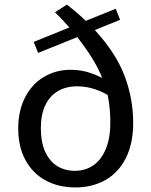

<svg xmlns="http://www.w3.org/2000/svg" viewBox="-20 -808 660 840"><path d="M59.7 -245.8Q59.7 -323.2 89.5 -381.6Q119.3 -440 171.8 -471.3Q224.2 -502.7 289.7 -502.7Q337.5 -502.7 380.2 -487.2Q422.8 -471.7 462.3 -447.8L488.7 -367.7Q484.7 -370.8 480.9 -373.5Q477.2 -376.2 473.2 -379Q435.3 -404.3 396.6 -417.3Q357.8 -430.3 317.5 -430.3Q269 -430.3 233.3 -409.4Q197.7 -388.5 178.2 -347.5Q158.7 -306.5 158.7 -247.8Q158.7 -185 178.2 -143.1Q197.7 -101.2 231.2 -80.9Q264.8 -60.7 307.7 -60.7Q353.2 -60.7 388 -84.5Q422.8 -108.3 442.8 -155.8Q462.7 -203.3 462.7 -272.2Q462.7 -330.7 453 -381.8Q443.3 -432.8 418.1 -488.5Q392.8 -544.2 347.3 -606.8Q320 -645.3 286 -684.9Q252 -724.5 220.3 -754.2L272.5 -787.8Q305.3 -763.3 338.3 -732.8Q371.3 -702.3 398.7 -672.3Q489.5 -572.2 526.1 -473.3Q562.7 -374.5 562.7 -270.8Q562.7 -179 530 -115.2Q497.3 -51.5 440.2 -19.8Q383 12 310 12Q236 12 179.2 -18.9Q122.5 -49.8 91.1 -108.1Q59.7 -166.3 59.7 -245.8ZM127.5 -624.8 486.3 -769.7 505.5 -721.3 146.7 -576.5Z"/></svg>

Font: Monaspace Xenon Var
Style: Regular
Weight: 400
Designer: Riley Cran and the Lettermatic Team
Version: Version 1.000 (Monaspace Xenon Var)